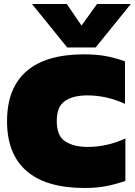

<svg xmlns="http://www.w3.org/2000/svg" viewBox="-20 -924 670 954"><path d="M314 -688 139 -904H312L385 -797L462 -904H630L455 -688ZM400 10Q210 10 112.5 -74Q15 -158 15 -322Q15 -486 111.5 -570Q208 -654 398 -654Q460 -654 507.5 -645Q555 -636 601 -619V-408Q510 -450 414 -450Q344 -450 303 -422.5Q262 -395 262 -322Q262 -249 304 -221.5Q346 -194 416 -194Q512 -194 603 -236V-25Q557 -9 509.5 0.5Q462 10 400 10Z"/></svg>

Font: Kanit Black
Style: Regular
Weight: 900
Designer: Katatrad Team
Foundry: CadsonDemak
Version: Version 2.000; ttfautohint (v1.8.3)